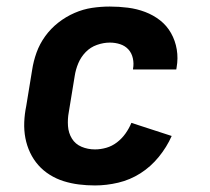

<svg xmlns="http://www.w3.org/2000/svg" viewBox="-20 -558 640 586"><path d="M270 8Q245 8 221 5Q197 2 174.5 -5Q152 -12 132 -24.5Q112 -37 97 -54Q82 -71 72 -92Q62 -113 57.5 -136.5Q53 -160 54 -185Q55 -210 60 -234L78 -344Q82 -371 91.5 -397.5Q101 -424 118 -447.5Q135 -471 158 -489Q181 -507 207.5 -518.5Q234 -530 261 -534Q288 -538 315 -538Q343 -538 370.5 -534.5Q398 -531 423 -521.5Q448 -512 468.5 -496Q489 -480 502 -457Q515 -434 519.5 -407Q524 -380 519 -352Q519 -351 518.5 -349Q518 -347 518 -346H386Q386 -346 386 -347Q386 -348 386 -348Q389 -364 385.5 -380Q382 -396 372 -407Q362 -418 347 -423Q332 -428 315 -428Q296 -428 276 -421Q256 -414 241.5 -399Q227 -384 219 -365Q211 -346 208 -326L190 -216Q186 -195 187.5 -173.5Q189 -152 199.5 -135Q210 -118 229 -110Q248 -102 270 -102Q287 -102 304.5 -107Q322 -112 337 -123.5Q352 -135 363 -150.5Q374 -166 381 -183L504 -143Q489 -109 464.5 -79Q440 -49 408.5 -29Q377 -9 341 -0.5Q305 8 270 8Z"/></svg>

Font: Iosevka Curly Slab XBdEx
Style: Italic
Weight: 800
Width: 7
Italic angle: -9°
Monospace: yes
Designer: Belleve Invis
Foundry: Belleve Invis
Version: Version 11.1.0; ttfautohint (v1.8.3)